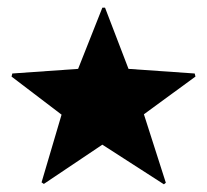

<svg xmlns="http://www.w3.org/2000/svg" viewBox="-20 -478 538 499"><path d="M406 1 411 -3 354 -181 488 -279 486 -287 314 -299 253 -458H246L183 -299L12 -287L10 -279L140 -180L88 -4L94 0L246 -102Z"/></svg>

Font: Noto Sans Arabic UI Extra
Style: Regular
Weight: 800
Designer: Nadine Chahine - Monotype Design Team
Foundry: Monotype Imaging Inc.
Version: Version 1.900